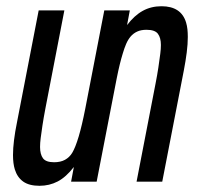

<svg xmlns="http://www.w3.org/2000/svg" viewBox="-20 -580 642 613"><path d="M106 13.2Q73.2 13.2 54.2 -0.2Q35.2 -13.7 27.3 -39.1Q21.5 -58.1 21.5 -85Q21.5 -106 24.7 -132.1Q27.8 -158.2 34.7 -191.9L103.5 -546.9H185.5L125 -233.9Q119.1 -203.1 115.5 -179.2Q111.8 -155.3 109.9 -139.2Q108.9 -131.3 108.4 -124.3Q107.9 -117.2 107.9 -110.8Q107.9 -87.4 117.2 -74.7Q126.5 -62 152.8 -62Q173.3 -62 187.5 -69.8Q201.7 -77.6 210.4 -91.8Q220.7 -108.9 231.2 -144Q241.7 -179.2 252.4 -233.9L313 -546.9H394.5L385.7 -500Q409.2 -530.8 435.8 -545.4Q462.4 -560.1 495.6 -560.1Q558.6 -560.1 574.2 -507.8Q577.1 -498 578.4 -486.6Q579.6 -475.1 579.6 -461.9Q579.6 -439.5 576.2 -412.6Q572.8 -385.7 566.9 -355L498 0H416L476.6 -313Q481.9 -339.8 485.6 -364.3Q489.3 -388.7 491.7 -408.2Q492.7 -416 493.2 -423.1Q493.7 -430.2 493.7 -436.5Q493.7 -459.5 484.1 -472.2Q474.6 -484.9 447.8 -484.9Q430.2 -484.9 418 -479.2Q405.8 -473.6 397.2 -463.6Q388.7 -453.6 382.8 -439.9Q377 -426.3 372.1 -409.7Q367.2 -394 362.3 -374Q357.4 -354 352.5 -329.1L288.6 0H207L215.8 -46.9Q190.9 -14.6 164.3 -0.7Q137.7 13.2 106 13.2Z"/></svg>

Font: Hack
Style: Italic
Weight: 400
Italic angle: -11°
Monospace: yes
Designer: Christopher Simpkins
Foundry: Christopher Simpkins
Version: Version 2.019; ttfautohint (v1.4.1) -l 4 -r 80 -G 350 -x 0 -